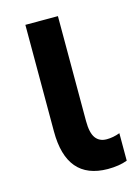

<svg xmlns="http://www.w3.org/2000/svg" viewBox="-91 -597 483 661"><g transform="rotate(-15 150.5 -266.5)"><path d="M211 10Q65 9 65 -163V-543H181V-169Q181 -127 194.5 -108.5Q208 -90 234 -90Q257 -90 281 -99V-1Q252 10 211 10Z"/></g></svg>

Font: Noto Sans Condensed SemiBold
Style: Regular
Weight: 600
Width: 3
Designer: Monotype Design Team
Foundry: Monotype Imaging Inc.
Version: Version 2.013; ttfautohint (v1.8.4.7-5d5b)